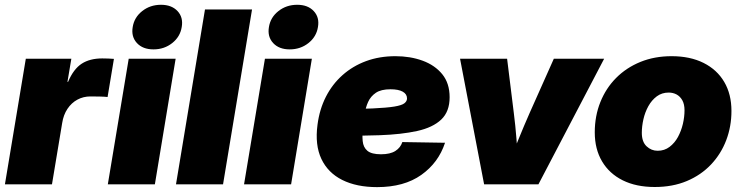

<svg xmlns="http://www.w3.org/2000/svg" viewBox="-20 -767 3085 799"><path d="M0.5 0 87.4 -522.5H276.9L260.7 -426.3H263.2Q286.1 -480 320.1 -502Q354 -523.9 405.3 -523.9Q418.9 -523.9 430.7 -523.4Q442.4 -522.9 454.1 -522L427.7 -363.3Q417 -364.7 395.8 -365.2Q374.5 -365.7 356.4 -365.7Q326.7 -365.7 302 -352.3Q277.3 -338.9 260.7 -314Q244.1 -289.1 238.8 -255.4L196.3 0Z M428.7 0 515.6 -522.5H710.9L624.5 0ZM618.7 -561.5Q574.2 -561.5 549.8 -587.9Q525.4 -614.3 532.2 -654.3Q538.6 -694.8 571.8 -720.9Q605 -747.1 649.9 -747.1Q694.3 -747.1 718.8 -720.9Q743.2 -694.8 736.3 -654.8Q730 -614.3 696.8 -587.9Q663.6 -561.5 618.7 -561.5Z M1028.8 -727.5 908.2 0H712.4L833 -727.5Z M995.6 0 1082.5 -522.5H1277.8L1191.4 0ZM1185.5 -561.5Q1141.1 -561.5 1116.7 -587.9Q1092.3 -614.3 1099.1 -654.3Q1105.5 -694.8 1138.7 -720.9Q1171.9 -747.1 1216.8 -747.1Q1261.2 -747.1 1285.6 -720.9Q1310.1 -694.8 1303.2 -654.8Q1296.9 -614.3 1263.7 -587.9Q1230.5 -561.5 1185.5 -561.5Z M1549.3 11.7Q1463.9 11.7 1404.3 -18.1Q1344.7 -47.9 1317.4 -105.7Q1290 -163.6 1301.3 -248Q1309.6 -312 1336.2 -364.3Q1362.8 -416.5 1405.3 -454.3Q1447.8 -492.2 1503.4 -512.7Q1559.1 -533.2 1625.5 -533.2Q1687.5 -533.2 1738.8 -514.4Q1790 -495.6 1820.6 -458Q1851.1 -420.4 1851.1 -362.3Q1851.1 -302.7 1816.2 -269.5Q1781.2 -236.3 1716.1 -221.9Q1650.9 -207.5 1559.8 -204.3Q1468.8 -201.2 1356 -201.2L1374 -313Q1470.7 -313 1530 -315.7Q1589.4 -318.4 1620.6 -323.5Q1651.9 -328.6 1662.8 -337.2Q1673.8 -345.7 1673.8 -357.4Q1673.8 -375.5 1656 -385.5Q1638.2 -395.5 1605 -395.5Q1565.9 -395.5 1544.2 -380.9Q1522.5 -366.2 1512 -343Q1501.5 -319.8 1497.8 -293Q1494.1 -266.1 1490.7 -241.7Q1486.8 -206.5 1489.3 -180.2Q1491.7 -153.8 1509 -139.4Q1526.4 -125 1565.4 -125Q1604 -125 1625.5 -138.9Q1647 -152.8 1654.3 -175.8L1832 -172.9Q1804.7 -89.8 1733.2 -39.1Q1661.6 11.7 1549.3 11.7Z M1994.6 0 1894.5 -522.5H2090.3L2118.2 -296.9Q2125 -243.7 2129.2 -189.7Q2133.3 -135.7 2137.2 -80.1H2094.2Q2116.7 -135.7 2138.7 -189.7Q2160.6 -243.7 2184.1 -296.9L2284.7 -522.5H2494.1L2220.7 0Z M2704.6 11.2Q2627.4 11.2 2571.5 -16.6Q2515.6 -44.4 2485.4 -95.5Q2455.1 -146.5 2455.1 -216.3Q2455.1 -284.2 2478.3 -342Q2501.5 -399.9 2543.9 -442.6Q2586.4 -485.4 2645 -509.3Q2703.6 -533.2 2774.9 -533.2Q2852.1 -533.2 2908 -505.1Q2963.9 -477.1 2993.9 -426Q3023.9 -375 3023.9 -305.2Q3023.9 -240.7 3002.2 -183.6Q2980.5 -126.5 2939 -82.5Q2897.5 -38.6 2838.4 -13.7Q2779.3 11.2 2704.6 11.2ZM2716.8 -139.6Q2745.1 -139.6 2766.4 -155.8Q2787.6 -171.9 2801.3 -197Q2814.9 -222.2 2821.8 -251.5Q2828.6 -280.8 2828.6 -308.1Q2828.6 -333 2819.6 -349.4Q2810.5 -365.7 2795.7 -373.8Q2780.8 -381.8 2762.7 -381.8Q2734.4 -381.8 2713.1 -366Q2691.9 -350.1 2678 -325Q2664.1 -299.8 2657.5 -270.5Q2650.9 -241.2 2650.9 -214.4Q2650.9 -176.8 2670.7 -158.2Q2690.4 -139.6 2716.8 -139.6Z"/></svg>

Font: Inter 28pt Black
Style: Italic
Weight: 900
Italic angle: -9.3988°
Designer: Rasmus Andersson
Foundry: rsms
Version: Version 4.001;git-66647c0bb